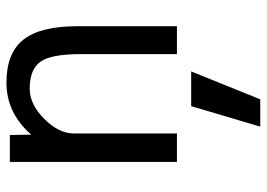

<svg xmlns="http://www.w3.org/2000/svg" viewBox="-138 -438 840 605"><g transform="rotate(-90 282.5 -135.0)"><path d="M360.4 46.9 272.5 264.6H186.5L251 46.9ZM161.1 -457Q229.5 -535.2 325.2 -535.2Q418 -535.2 460.4 -481.9Q502.9 -428.7 502.9 -310.5V2H415V-300.8Q415 -395.5 390.6 -428.7Q366.2 -461.9 305.7 -461.9Q256.8 -461.9 210.9 -416Q165 -370.1 165 -323.2V2H75.2V-524.4H160.2Z"/></g></svg>

Font: irohakakuC Regular
Style: Regular
Weight: 400
Designer: [Source Han Sans]
Ryoko NISHIZUKA Ë•øÂ°öÊ∂ºÂ≠ê (kana & ideographs); Paul D. Hunt (Latin, Greek & Cyrillic); Wenlong ZHAN
Version: Version 1.001.20160904